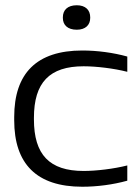

<svg xmlns="http://www.w3.org/2000/svg" viewBox="-20 -701 529 730"><path d="M34 -256V-244C34 -78 119 9 293 9C349 9 410 1 464 -14V-72C413 -59 346 -51 298 -51C168 -51 109 -113 109 -247V-253C109 -387 168 -449 298 -449C346 -449 413 -441 464 -428V-486C410 -501 349 -509 293 -509C119 -509 34 -422 34 -256ZM219 -633C219 -606 237 -588 272 -588C305 -588 323 -606 323 -633V-635C323 -663 305 -681 272 -681C237 -681 219 -663 219 -635Z"/></svg>

Font: LT Wave Light
Style: Regular
Weight: 300
Designer: Daniel Lyons
Version: Version 2.5 (Glyphs App)